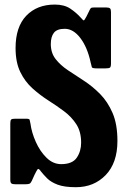

<svg xmlns="http://www.w3.org/2000/svg" viewBox="-20 -782 536 820"><path d="M367 -516Q353 -580.5 323 -619.8Q293 -659 256.5 -659Q223.5 -659 210.2 -642Q197 -625 197 -594Q197 -556 217.5 -529.8Q238 -503.5 270.2 -482Q302.5 -460.5 339 -436.8Q375.5 -413 407.8 -380.2Q440 -347.5 460.8 -299.5Q481.5 -251.5 481.5 -180Q481.5 -86.5 431.5 -34.5Q381.5 17.5 304 17.5Q255 17.5 226.5 6.8Q198 -4 182.2 -19.5Q166.5 -35 155.5 -49Q145 -64.5 140.8 -59.2Q136.5 -54 128 -36.5L115.5 -9Q111 0.5 105.5 2.8Q100 5 86 5H47Q33.5 5 28.8 1.5Q24 -2 24 -15V-255Q24 -268 27.8 -271.5Q31.5 -275 44.5 -275H91.5Q105 -275 106.5 -270.5Q108 -266 110 -254.5Q115 -216 133 -175.8Q151 -135.5 178.8 -108.2Q206.5 -81 241.5 -81Q289 -81 307.8 -108.5Q326.5 -136 326.5 -172.5Q326.5 -219.5 306.2 -251Q286 -282.5 254 -306.5Q222 -330.5 186.2 -353.2Q150.5 -376 118.5 -404.8Q86.5 -433.5 66.5 -474.8Q46.5 -516 46.5 -577Q46.5 -667 92.2 -714.8Q138 -762.5 214 -762.5Q254.5 -762.5 280.5 -745Q306.5 -727.5 326 -705.5Q335.5 -694 338.2 -695Q341 -696 349.5 -712L363.5 -740.5Q366.5 -746 368.8 -748Q371 -750 380.5 -750H435Q446 -750 450 -746Q454 -742 454 -730.5V-510.5Q454 -496.5 449.5 -493.2Q445 -490 431 -490H393Q373.5 -490 372.2 -495.2Q371 -500.5 367 -516Z"/></svg>

Font: Besley* Condensed
Style: Bold
Weight: 700
Width: 3
Designer: Owen Earl
Foundry: indestructible type*
Version: Version 3.000; ttfautohint (v1.8.3)